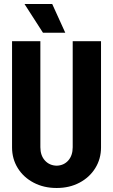

<svg xmlns="http://www.w3.org/2000/svg" viewBox="-20 -920 563 956"><path d="M342 -715H483V-186Q483 -129 454.5 -83Q426 -37 376 -10.5Q326 16 263 16H262H261Q198 16 147.5 -10.5Q97 -37 68.5 -83Q40 -129 40 -186V-715H181V-187Q181 -146 203.5 -121Q226 -96 262 -95Q298 -96 320 -121Q342 -146 342 -187ZM305 -757H194L102 -900H240Z"/></svg>

Font: Akshar SemiBold
Style: Regular
Weight: 600
Designer: Tall Chai
Foundry: Tall Chai
Version: Version 1.000